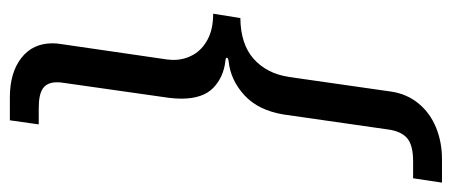

<svg xmlns="http://www.w3.org/2000/svg" viewBox="-290 -488 938 399"><g transform="rotate(90 179.5 -288.0)"><path d="M69.5 72.5Q69.5 64 71 55L103 -165Q104 -174 104 -179Q104 -201 93.5 -219.8Q83 -238.5 61.5 -250Q40 -261.5 8 -261.5L17 -318Q71.5 -318.5 102 -345.8Q132.5 -373 139.5 -419.5L170 -632.5Q175 -664.5 194.5 -688.2Q214 -712 244.2 -724.5Q274.5 -737 310.5 -737H359L350 -677H315Q280.5 -677 266.2 -664.2Q252 -651.5 248.5 -624.5L217.5 -408.5Q209 -355.5 177.5 -326.5Q146 -297.5 106 -293.5Q99.5 -292.5 99.5 -290Q99.5 -287.5 105 -287Q139.5 -283.5 162 -261.8Q184.5 -240 184.5 -195.5Q184.5 -184.5 183 -171L152 47Q150.5 55.5 150.5 63Q150.5 83 162.8 92Q175 101 204 101H238L229.5 161H182Q130.5 161 100 137.2Q69.5 113.5 69.5 72.5Z"/></g></svg>

Font: 1883 Sans
Style: Italic
Weight: 400
Italic angle: -8°
Designer: 1883 Sans project is a fork of Public Sans.
Version: Version 1.009